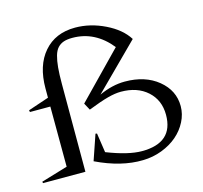

<svg xmlns="http://www.w3.org/2000/svg" viewBox="-107 -843 1037 981"><g transform="rotate(-15 412.0 -353.0)"><path d="M145 -463.9Q145 -585 205.6 -655Q266.1 -725.1 371.1 -725.1Q450.7 -725.1 528.1 -687.5Q605.5 -649.9 641.1 -592.8L408.2 -360.8Q478.5 -393.1 544.9 -393.1Q652.3 -393.1 720.7 -337.2Q789.1 -281.2 789.1 -198.2Q789.1 -156.2 769 -116.9Q749 -77.6 714.8 -48.1Q680.7 -18.6 632.8 -0.2Q585 18.1 532.2 19Q417 22 286.1 -41L332 -174.8L339.8 -172.9L355 -70.8Q466.8 -26.9 539.1 -26.9Q705.1 -26.9 705.1 -174.8Q705.1 -252.4 652.1 -300.3Q599.1 -348.1 512.2 -348.1Q481.9 -348.1 442.4 -337.6Q402.8 -327.1 335.9 -300.8L315.9 -337.9L546.9 -575.2Q463.9 -678.2 344.2 -678.2Q316.4 -678.2 297.9 -671.9Q279.3 -665.5 266.1 -651.4Q252.9 -637.2 245.6 -611.6Q238.3 -585.9 235.1 -551Q231.9 -516.1 231.9 -463.9V0H7.8L5.9 -7.8L146 -49.8L145 -368.2H37.1L35.2 -377.9L145 -415Z"/></g></svg>

Font: Halibut Exp
Style: Regular
Weight: 400
Width: 7
Designer: Matteo Maggi
Foundry: Collletttivo
Version: Version 3.080 | FøM Fix